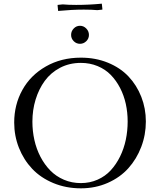

<svg xmlns="http://www.w3.org/2000/svg" viewBox="-20 -1028 877 1056"><path d="M58.1 -354Q58.1 -452.1 103 -533.2Q147.9 -614.3 232.4 -662.6Q316.9 -710.9 424.8 -710.9Q505.9 -710.9 573.7 -683.1Q641.6 -655.3 686.8 -607.4Q731.9 -559.6 757.1 -495.6Q782.2 -431.6 782.2 -359.9Q782.2 -286.6 756.8 -220Q731.4 -153.3 686 -102.8Q640.6 -52.2 572.8 -22.2Q504.9 7.8 424.8 7.8Q342.8 7.8 273.2 -21.2Q203.6 -50.3 157 -99.6Q110.4 -148.9 84.2 -214.8Q58.1 -280.8 58.1 -354ZM158.2 -358.9Q158.2 -307.1 169.2 -257.8Q180.2 -208.5 202.6 -165.5Q225.1 -122.6 256.6 -90.3Q288.1 -58.1 331.3 -39.6Q374.5 -21 424.8 -21Q474.1 -21 516.6 -39.8Q559.1 -58.6 589.1 -91.3Q619.1 -124 640.4 -167.2Q661.6 -210.4 671.9 -259.3Q682.1 -308.1 682.1 -359.9Q682.1 -409.7 671.9 -456.5Q661.6 -503.4 640.4 -544.4Q619.1 -585.4 589.1 -616.2Q559.1 -647 516.6 -664.6Q474.1 -682.1 424.8 -682.1Q361.8 -682.1 310.5 -655.3Q259.3 -628.4 226.3 -583.3Q193.4 -538.1 175.8 -480.5Q158.2 -422.9 158.2 -358.9ZM296.9 -996.1V-1001L325.2 -1003.9Q355 -1001 398.9 -1001Q469.7 -1001 540 -1007.8L543 -980V-975.1L515.1 -972.2Q485.4 -975.1 440.9 -975.1Q375 -975.1 299.8 -967.8ZM371.1 -835.9Q371.1 -856.4 385.5 -871.3Q399.9 -886.2 419.9 -886.2Q439.9 -886.2 454.6 -871.1Q469.2 -856 469.2 -835.9Q469.2 -815.9 454.6 -801.5Q439.9 -787.1 419.9 -787.1Q399.9 -787.1 385.5 -801.5Q371.1 -815.9 371.1 -835.9Z"/></svg>

Font: Dihjauti S
Style: Bold
Weight: 700
Designer: T. Christopher White
Version: Version 3.0.0